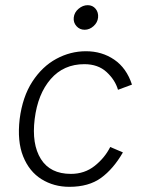

<svg xmlns="http://www.w3.org/2000/svg" viewBox="-20 -710 558 742"><path d="M490 -383 436 -363Q425 -401 392 -431.5Q359 -462 306 -462Q226 -462 176 -404.5Q126 -347 114 -250Q102 -153 138 -95.5Q174 -38 254 -38Q307 -38 346 -69Q385 -100 406 -142L455 -121Q418 -57 370.5 -22.5Q323 12 248 12Q188 12 140.5 -17.5Q93 -47 69.5 -105.5Q46 -164 56 -250Q67 -336 105 -394.5Q143 -453 197.5 -482.5Q252 -512 312 -512Q374 -512 421.5 -479.5Q469 -447 490 -383ZM307 -595Q288 -595 275.5 -609Q263 -623 265 -642Q267 -662 283.5 -676Q300 -690 319 -690Q338 -690 349.5 -676Q361 -662 359 -642Q357 -623 341.5 -609Q326 -595 307 -595Z"/></svg>

Font: Inclusive Sans Light
Style: Italic
Weight: 300
Italic angle: -7°
Designer: Olivia King
Foundry: Olivia King
Version: Version 2.004